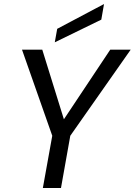

<svg xmlns="http://www.w3.org/2000/svg" viewBox="-20 -947 678 967"><path d="M243.2 -263.2 90.8 -696.8H192.9L301.8 -346.2L535.2 -696.8H638.2L334 -263.2L287.1 0H195.8ZM268.1 -801.8 503.9 -926.8 490.2 -848.1 255.9 -733.9Z"/></svg>

Font: Poppins
Style: Italic
Weight: 400
Italic angle: -10°
Designer: Ninad Kale (Devanagari), Jonny Pinhorn (Latin)
Foundry: Indian Type Foundry
Version: Version 3.200;PS 1.000;hotconv 16.6.54;makeotf.lib2.5.65590